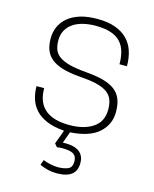

<svg xmlns="http://www.w3.org/2000/svg" viewBox="-113 -614 719 897"><g transform="rotate(15 247.0 -165.0)"><path d="M248 208Q225 208 204.5 203Q184 198 165 189L174 164Q188 170 208 174.5Q228 179 246 179Q273 179 293.5 171Q314 163 314 134Q314 119 308.5 109.5Q303 100 293 95.5Q283 91 270.5 89.5Q258 88 245 88Q231 88 227 89Q223 90 218 90L205 75L230 7Q179 3 145 -11.5Q111 -26 90.5 -48.5Q70 -71 61 -100Q52 -129 52 -161H89Q89 -25 247 -25Q317 -25 360.5 -54Q404 -83 404 -142Q404 -172 395 -192.5Q386 -213 365.5 -226Q345 -239 313 -246Q281 -253 236 -256Q185 -260 150.5 -270.5Q116 -281 95.5 -298.5Q75 -316 66.5 -339.5Q58 -363 58 -395Q58 -423 69 -449Q80 -475 103 -495Q126 -515 161.5 -526.5Q197 -538 247 -538Q297 -538 333 -525Q369 -512 392 -488.5Q415 -465 425.5 -432.5Q436 -400 436 -360H400Q400 -393 392.5 -420Q385 -447 367.5 -466Q350 -485 320.5 -495Q291 -505 247 -505Q215 -505 187.5 -498.5Q160 -492 139.5 -478.5Q119 -465 107 -444Q95 -423 95 -393Q95 -368 102.5 -349Q110 -330 129 -317Q148 -304 179 -296Q210 -288 258 -284Q308 -280 343 -270.5Q378 -261 400 -244Q422 -227 432 -201.5Q442 -176 442 -140Q442 -80 397.5 -39.5Q353 1 259 7L239 62H257Q270 62 285.5 65Q301 68 313.5 75.5Q326 83 334.5 97Q343 111 343 134Q343 208 248 208Z"/></g></svg>

Font: Tanohe Sans ExtraLight
Style: Regular
Weight: 250
Designer: Village Type and Design LLC & Cristiano Sobral
Foundry: Cooper Hewitt Smithsonian Design Museum
Version: Version 1.00;September 29, 2021;FontCreator 13.0.0.2655 64-b